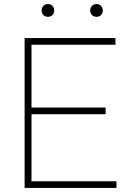

<svg xmlns="http://www.w3.org/2000/svg" viewBox="-20 -928 640 948"><path d="M135.5 -33H555V0H101.5V-740H550V-707H135.5V-397H501.5V-364H135.5ZM185.5 -876Q185.5 -890 194.2 -899Q203 -908 216.5 -908Q230 -908 238.8 -899Q247.5 -890 247.5 -876Q247.5 -862 238.8 -853.5Q230 -845 216.5 -845Q203 -845 194.2 -853.5Q185.5 -862 185.5 -876ZM425.5 -876Q425.5 -890 434.2 -899Q443 -908 456.5 -908Q470 -908 478.8 -899Q487.5 -890 487.5 -876Q487.5 -862 478.8 -853.5Q470 -845 456.5 -845Q443 -845 434.2 -853.5Q425.5 -862 425.5 -876Z"/></svg>

Font: Encode Sans Semi Expanded Thin
Style: Regular
Weight: 250
Width: 6
Designer: Multiple Designers
Foundry: Impallari Type
Version: Version 2.000